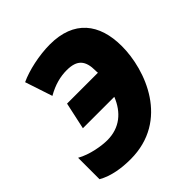

<svg xmlns="http://www.w3.org/2000/svg" viewBox="-196 -868 1020 1020"><g transform="rotate(-45 314.0 -357.5)"><path d="M207 10C497 10 599 -270 599 -448C599 -617 515 -725 335 -725C254 -725 159 -704 100 -676L151 -522C205 -553 254 -565 301 -565C380 -565 408 -530 408 -454C408 -449 408 -443 409 -438H177L144 -286H380C347 -203 285 -149 191 -149C149 -149 71 -161 15 -193V-32C71 0 141 10 207 10Z"/></g></svg>

Font: Noto Sans UI Black
Style: Italic
Weight: 900
Italic angle: -372°
Designer: Monotype Design Team
Foundry: Monotype Imaging Inc.
Version: Version 1.901